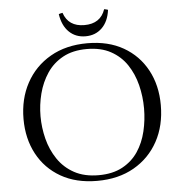

<svg xmlns="http://www.w3.org/2000/svg" viewBox="-59 -937 951 1006"><g transform="rotate(-5 416.5 -434.5)"><path d="M778 -355Q778 -247 733 -164.5Q688 -82 606 -35Q524 12 412 12Q301 12 221 -34Q141 -80 98 -160.5Q55 -241 55 -344Q55 -450 100 -533Q145 -616 227.5 -663.5Q310 -711 422 -711Q532 -711 611.5 -665.5Q691 -620 734.5 -539.5Q778 -459 778 -355ZM689 -345Q689 -408 674 -468Q659 -528 627 -576Q595 -624 543 -652.5Q491 -681 417 -681Q343 -681 291 -652.5Q239 -624 207 -576Q175 -528 160 -469.5Q145 -411 145 -351Q145 -291 160 -232Q175 -173 208 -124Q241 -75 294 -46Q347 -17 422 -17Q496 -17 547.5 -45Q599 -73 630 -119.5Q661 -166 675 -225Q689 -284 689 -345ZM307 -881Q332 -807 416 -807Q501 -807 526 -881Q531 -880 536 -879Q541 -878 546 -876Q538 -815 503.5 -781.5Q469 -748 417 -748Q365 -748 330.5 -781.5Q296 -815 287 -876Q292 -878 297 -879Q302 -880 307 -881Z"/></g></svg>

Font: Castoro Titling
Style: Regular
Weight: 400
Version: Version 2.04